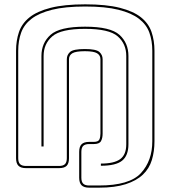

<svg xmlns="http://www.w3.org/2000/svg" viewBox="-20 -765 786 885"><path d="M54 -36V-531Q54 -578 67.5 -617.5Q81 -657 116 -685Q151 -713 213.5 -729Q276 -745 373 -745Q470 -745 532.5 -729Q595 -713 630 -685Q665 -657 678.5 -617.5Q692 -578 692 -531V-114Q692 -67 680 -27.5Q668 12 638.5 40Q609 68 559.5 84Q510 100 436 100H391Q367 100 356 89Q345 78 345 54V-65Q345 -89 356 -100Q367 -111 391 -111H412Q433 -111 438 -122Q443 -133 443 -149V-492Q443 -510 427.5 -519.5Q412 -529 371 -529Q329 -529 313.5 -519.5Q298 -510 298 -492V-36Q298 -12 287.5 -1Q277 10 252 10H100Q76 10 65 -1Q54 -12 54 -36ZM64 -531V-36Q64 -17 72.5 -8.5Q81 0 100 0H252Q271 0 279.5 -8.5Q288 -17 288 -36V-492Q288 -512 303 -525.5Q318 -539 371 -539Q423 -539 438 -525.5Q453 -512 453 -492V-149Q453 -128 445.5 -114.5Q438 -101 412 -101H391Q372 -101 363.5 -92.5Q355 -84 355 -65V54Q355 73 363.5 81.5Q372 90 391 90H436Q577 90 629.5 33Q682 -24 682 -114V-531Q682 -577 668.5 -614.5Q655 -652 620.5 -678.5Q586 -705 526 -720Q466 -735 373 -735Q280 -735 220 -720Q160 -705 125.5 -678.5Q91 -652 77.5 -614.5Q64 -577 64 -531ZM445 -1V-11Q506 -11 534 -31.5Q562 -52 562 -100V-507Q562 -563 522.5 -597.5Q483 -632 372 -632Q261 -632 221 -597.5Q181 -563 181 -507V-90H171V-507Q171 -567 213 -604.5Q255 -642 372 -642Q489 -642 530.5 -604.5Q572 -567 572 -507V-100Q572 -48 543 -24.5Q514 -1 445 -1Z"/></svg>

Font: Bungee Outline
Style: Regular
Weight: 400
Designer: David Jonathan Ross
Foundry: David Jonathan Ross
Version: Version 1.000;PS 1.0;hotconv 1.0.72;makeotf.lib2.5.5900